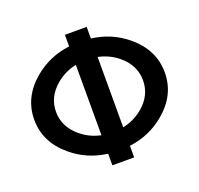

<svg xmlns="http://www.w3.org/2000/svg" viewBox="-123 -838 1008 972"><g transform="rotate(-20 381.0 -351.5)"><path d="M439.5 -162.1Q499.5 -174.3 546.9 -213.4Q615.2 -270.5 615.2 -351.6Q615.2 -432.6 546.9 -489.7Q499.5 -528.8 439.5 -541ZM322.3 -162.1V-541Q262.2 -528.8 215.3 -489.7Q146.5 -432.6 146.5 -351.6Q146.5 -270.5 215.3 -213.4Q262.2 -174.3 322.3 -162.1ZM439.5 -62.5V0H322.3V-62.5Q213.9 -76.2 132.3 -144.5Q29.3 -230 29.3 -351.6Q29.3 -473.1 132.3 -559.1Q213.9 -627 322.3 -640.6V-703.1H439.5V-640.6Q547.9 -627 629.4 -559.1Q732.4 -473.1 732.4 -351.6Q732.4 -230 629.4 -144.5Q547.9 -76.2 439.5 -62.5Z"/></g></svg>

Font: Gerhaus
Style: Regular
Weight: 400
Designer: GGBotNet
Foundry: GGBotNet
Version: 1.01